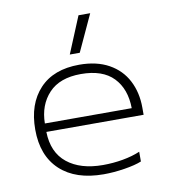

<svg xmlns="http://www.w3.org/2000/svg" viewBox="-82 -787 771 873"><g transform="rotate(-10 303.5 -351.0)"><path d="M339 -717H393L315 -548H269ZM55 -239Q55 -357 119.5 -426Q184 -495 303 -495Q383 -495 439 -464Q495 -433 523.5 -378Q552 -323 552 -253V-220H103Q105 -125 166 -76Q227 -27 331 -27Q378 -27 423 -35Q468 -43 503 -58V-13Q474 -1 423.5 7Q373 15 327 15Q198 15 126.5 -51.5Q55 -118 55 -239ZM504 -259Q503 -348 453 -400Q403 -452 303 -452Q205 -452 154.5 -398Q104 -344 103 -259Z"/></g></svg>

Font: Prompt ExtraLight
Style: Regular
Weight: 275
Designer: Katatrad Team
Foundry: CadsonDemak
Version: Version 1.000